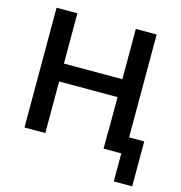

<svg xmlns="http://www.w3.org/2000/svg" viewBox="-126 -832 1050 1113"><g transform="rotate(15 399.5 -275.5)"><path d="M201.2 -718.8V-417H551.8V-718.8H676.8V-101.6H767.6V168H657.2V0H550.8V-101.6H551.8V-309.6H201.2V0H76.2V-718.8Z"/></g></svg>

Font: Min Sans SemiBold
Style: Regular
Weight: 600
Designer: Jinseong-Kim, NotoSansCJK, Nunito
Foundry: Jinseong-Kim
Version: Version 1.400;Glyphs 3.1.2 (3151)